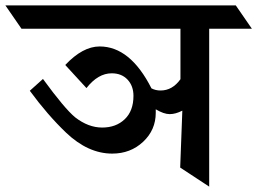

<svg xmlns="http://www.w3.org/2000/svg" viewBox="-100 -695 958 715"><path d="M397 -338Q397 -375 375 -398.5Q353 -422 316 -422Q265 -422 222 -367L143 -453Q208 -522 271 -522Q385 -522 464 -366Q479 -358 498 -358Q542 -358 572 -400V-588H-20L-80 -675H778L838 -588H679V0L571 -71L579 -283Q554 -270 532 -270Q510 -270 480 -288Q480 -281 480 -275Q480 -211 433 -167Q386 -123 318 -123Q228 -123 146 -201Q77 -267 11 -357L60 -401Q141 -290 180 -258Q229 -220 280.5 -220Q332 -220 364.5 -251Q397 -282 397 -338Z"/></svg>

Font: Halant SemiBold
Style: Regular
Weight: 600
Designer: Hitesh Malaviya (Devanagari), Satya Rajpurohit (Latin)
Foundry: Indian Type Foundry
Version: Version 1.101;PS 1.0;hotconv 1.0.78;makeotf.lib2.5.61930; tt